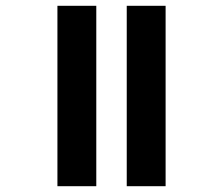

<svg xmlns="http://www.w3.org/2000/svg" viewBox="-20 -642 678 662"><path d="M417 0V-622H551V0ZM178 0V-622H312V0Z"/></svg>

Font: Noto Sans Bengali
Style: Bold
Weight: 700
Designer: Jelle Bosma - Monotype Design Team
Foundry: Monotype Imaging Inc.
Version: Version 2.003; ttfautohint (v1.8.4.7-5d5b)